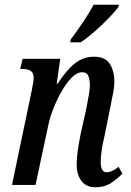

<svg xmlns="http://www.w3.org/2000/svg" viewBox="-20 -786 556 816"><path d="M385 10Q346 10 325.5 -18Q305 -46 306 -89Q306 -112 310 -142.5Q314 -173 324 -223L342 -302Q345 -316 349.5 -338.5Q354 -361 358 -385Q362 -409 362 -426Q362 -444 356 -461.5Q350 -479 329 -479Q307 -479 284 -455.5Q261 -432 240.5 -395.5Q220 -359 205 -319.5Q190 -280 184 -248L131 0H31L115 -402Q118 -417 120.5 -431.5Q123 -446 123 -455Q123 -477 110 -485Q97 -493 75 -493H66L76 -536H236L221 -430H225Q261 -487 297.5 -516Q334 -545 379 -545Q428 -545 447 -514Q466 -483 466 -441Q466 -415 459 -382Q452 -349 447 -321L424 -207Q416 -175 412 -146.5Q408 -118 408 -97Q408 -54 433 -54Q456 -54 484 -77L500 -48Q481 -28 453 -9Q425 10 385 10ZM278 -606 281 -619Q304 -649 331 -689Q358 -729 378 -766H486L483 -756Q469 -737 441.5 -708.5Q414 -680 382 -652Q350 -624 323 -606Z"/></svg>

Font: Noto Serif ExtraCondensed Medium
Style: Italic
Weight: 500
Width: 2
Italic angle: -12°
Designer: Monotype Design Team
Foundry: Monotype Imaging Inc.
Version: Version 2.013; ttfautohint (v1.8.4.7-5d5b)